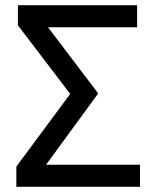

<svg xmlns="http://www.w3.org/2000/svg" viewBox="-20 -720 608 740"><path d="M43 0V-78L250.5 -358L49 -622.5V-700H508.5V-615H165L358.5 -360L157.5 -85H519.5V0Z"/></svg>

Font: Geologica Light
Style: Regular
Weight: 300
Designer: Sindre Bremnes, Frode Helland
Foundry: Monokrom Skriftforlag AS
Version: Version 1.010; ttfautohint (v1.8.4.7-5d5b);gftools[0.9.28]